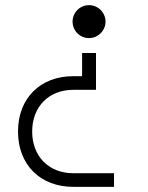

<svg xmlns="http://www.w3.org/2000/svg" viewBox="-20 -674 575 746"><path d="M105 -163C105 -259 169 -325 265 -325H353V-468H299V-378H265C136 -378 50 -292 50 -163C50 -34 136 52 265 52H423V-1H265C169 -1 105 -67 105 -163ZM262 -590C262 -555 290 -526 326 -526C361 -526 390 -555 390 -590C390 -625 361 -654 326 -654C290 -654 262 -625 262 -590Z"/></svg>

Font: Grotesk 01 Extrafine
Style: Bold
Weight: 400
Designer: Frank Adebiaye, contributions by Jérémy Landes, Ariel Martín Pérez
Foundry: Velvetyne Type Foundry
Version: Version 3.000;Glyphs 3.1.2 (3150)